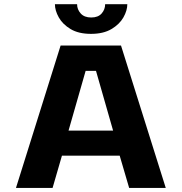

<svg xmlns="http://www.w3.org/2000/svg" viewBox="-20 -924 894 944"><path d="M795 0H615L568.5 -158.5H284.5L238.5 0H58.5L278 -700H575ZM401 -575.5 317 -282H536L452 -575.5ZM427.5 -757.5Q366.5 -757.5 327.2 -781Q288 -804.5 269 -838.5Q250 -872.5 250 -903.5H359Q359 -877.5 376.8 -857.8Q394.5 -838 428.5 -838Q462.5 -838 479.8 -857.8Q497 -877.5 497 -903.5H606Q606 -872.5 586.8 -838.5Q567.5 -804.5 527.8 -781Q488 -757.5 427.5 -757.5Z"/></svg>

Font: Trispace SemiExpanded
Style: Bold
Weight: 700
Width: 6
Designer: Tyler Finck
Foundry: Etcetera Type Company
Version: Version 1.210; ttfautohint (v1.8.3)